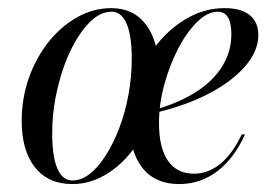

<svg xmlns="http://www.w3.org/2000/svg" viewBox="-20 -446 695 477"><path d="M159.7 11.3Q100 11.3 66.9 -30.2Q33.9 -71.8 33.9 -146Q33.9 -201.6 51.6 -252Q69.4 -302.4 100.4 -341.5Q131.5 -380.6 171.8 -403.2Q212.1 -425.8 256.5 -425.8Q312.1 -425.8 343.1 -384.3Q374.2 -342.7 374.2 -268.5Q374.2 -212.9 356.9 -162.5Q339.5 -112.1 309.7 -73Q279.8 -33.9 241.1 -11.3Q202.4 11.3 159.7 11.3ZM159.7 2.4Q182.3 2.4 203.2 -14.1Q224.2 -30.6 243.1 -60.5Q262.1 -90.3 276.6 -128.6Q291.1 -166.9 299.2 -210.9Q307.3 -254.8 307.3 -300Q307.3 -358.1 294.4 -387.5Q281.5 -416.9 257.3 -416.9Q234.7 -416.9 213.7 -400.4Q192.7 -383.9 173.8 -354Q154.8 -324.2 140.7 -285.9Q126.6 -247.6 118.1 -204Q109.7 -160.5 109.7 -115.3Q109.7 -56.5 122.6 -27Q135.5 2.4 159.7 2.4ZM425 11.3Q366.1 11.3 334.3 -28.2Q302.4 -67.7 302.4 -141.1Q302.4 -197.6 321.4 -248.8Q340.3 -300 373.4 -339.9Q406.5 -379.8 448.8 -402.8Q491.1 -425.8 537.9 -425.8Q579 -425.8 600.4 -408.5Q621.8 -391.1 621.8 -358.9Q621.8 -319.4 589.5 -281.9Q557.3 -244.4 500.8 -214.5Q444.4 -184.7 370.2 -166.9V-175Q429.8 -192.7 471 -220.2Q512.1 -247.6 533.5 -283.5Q554.8 -319.4 554.8 -361.3Q554.8 -388.7 546.4 -402.8Q537.9 -416.9 521 -416.9Q496 -416.9 470.2 -391.9Q444.4 -366.9 423 -325.8Q401.6 -284.7 388.3 -236.3Q375 -187.9 375 -140.3Q375 -79 397.2 -46.8Q419.4 -14.5 462.1 -14.5Q496.8 -14.5 526.6 -38.3Q556.5 -62.1 580.6 -112.1H588.7Q561.3 -51.6 519.4 -20.2Q477.4 11.3 425 11.3Z"/></svg>

Font: Playfair 144pt
Style: Italic
Weight: 400
Italic angle: -15.6°
Designer: Claus Eggers Sørensen
Foundry: Claus Eggers Sørensen
Version: Version 2.001;gftools[0.9.30]